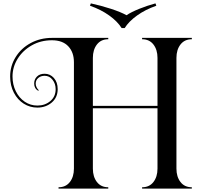

<svg xmlns="http://www.w3.org/2000/svg" viewBox="-20 -1020 1169 1135"><path d="M1023 -678V-23Q1023 25 1047 56Q1071 87 1114 87V95H820V87Q863 87 887 56Q911 25 911 -23V-380H529V-23Q529 25 553 56Q577 87 620 87V95H326V87Q369 87 393 56Q417 25 417 -23V-652Q417 -711 383.5 -746.5Q350 -782 287 -782Q221 -782 168 -752Q115 -722 84.5 -673Q54 -624 54 -568Q54 -520 73.5 -480.5Q93 -441 126.5 -418.5Q160 -396 201 -396Q246 -396 277.5 -422.5Q309 -449 309 -493Q309 -525 290.5 -548.5Q272 -572 244 -572Q221 -572 206 -559Q191 -546 191 -526Q191 -514 196.5 -503.5Q202 -493 209 -487L206 -483Q182 -497 182 -526Q182 -551 198.5 -567.5Q215 -584 244 -584Q276 -584 298.5 -559Q321 -534 321 -493Q321 -444 286 -414Q251 -384 201 -384Q157 -384 120.5 -407Q84 -430 62 -472Q40 -514 40 -568Q40 -630 72.5 -682.5Q105 -735 161.5 -765.5Q218 -796 287 -796H620V-788Q577 -788 553 -757Q529 -726 529 -678V-394H911V-678Q911 -726 887 -757Q863 -788 820 -788V-796H1114V-788Q1071 -788 1047 -757Q1023 -726 1023 -678ZM904 -986Q840 -964 790.5 -928.5Q741 -893 717 -854H699Q675 -893 625.5 -928.5Q576 -964 512 -986L517 -1000Q577 -987 635.5 -968Q694 -949 728 -930Q756 -949 803.5 -968Q851 -987 899 -1000Z"/></svg>

Font: Myanmar April Display
Style: Regular
Weight: 400
Designer: Khon Soe Zaw Thu
Foundry: Myanmar OS
Version: Version 2.50 April 12, 2019